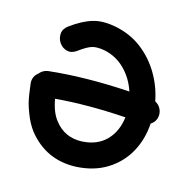

<svg xmlns="http://www.w3.org/2000/svg" viewBox="-88 -647 735 739"><g transform="rotate(15 279.5 -277.5)"><path d="M278 5Q349 1 400 -31Q451 -63 479.5 -114.5Q508 -166 512 -230Q533 -243 535 -268Q536 -283 528.5 -296.5Q521 -310 507 -317Q496 -374 467 -423Q438 -472 394 -506.5Q350 -541 291 -554Q235 -566 194.5 -554Q154 -542 108 -508Q89 -494 88 -474Q87 -454 98.5 -438Q110 -422 129 -417.5Q148 -413 168 -428Q199 -451 218.5 -456.5Q238 -462 269 -456Q316 -446 350.5 -411.5Q385 -377 401 -328Q222 -339 78 -323Q58 -320 45 -304Q23 -287 26 -259Q29 -235 31.5 -218Q34 -201 38 -185Q42 -169 51 -146Q64 -111 84 -84Q158 10 278 5ZM274 -95Q205 -92 164 -146Q141 -175 132 -227Q256 -238 412 -228Q405 -170 369.5 -134Q334 -98 274 -95Z"/></g></svg>

Font: Balsamiq Sans
Style: Regular
Weight: 400
Designer: Michael Angeles
Foundry: Balsamiq SRL
Version: Version 1.020; ttfautohint (v1.8.4.7-5d5b);gftools[0.9.26]